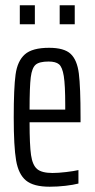

<svg xmlns="http://www.w3.org/2000/svg" viewBox="-20 -699 358 727"><path d="M285 -236H92Q92 -150 97.5 -112Q103 -74 120.5 -59Q138 -44 179 -44Q200 -44 230 -47.5Q260 -51 277 -55V-4Q258 1 228 4.5Q198 8 168 8Q107 8 78.5 -15.5Q50 -39 41 -91.5Q32 -144 32 -254Q32 -366 39 -417Q46 -468 74 -493Q102 -518 166 -518Q223 -518 247.5 -495Q272 -472 278.5 -421Q285 -370 285 -255ZM92 -284H227V-301Q227 -377 221.5 -411Q216 -445 203.5 -455.5Q191 -466 164 -466Q129 -466 115 -454Q101 -442 96.5 -406.5Q92 -371 92 -284ZM55 -607V-679H112V-607ZM206 -607V-679H263V-607Z"/></svg>

Font: Saira Ultra Condensed
Style: Regular
Weight: 400
Width: 1
Designer: Hector Gatti with collaboration of the Omnibus-Type team
Foundry: Omnibus-Type
Version: Version 1.001; ttfautohint (v1.8)